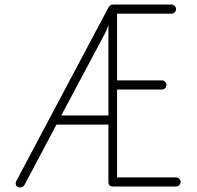

<svg xmlns="http://www.w3.org/2000/svg" viewBox="-20 -820 863 843"><path d="M753 -41Q761 -41 767 -35Q773 -29 773 -21Q773 -13 767 -7Q761 -1 753 -1H478Q466 -1 461 -5.5Q456 -10 456 -25V-273H228L88 -9Q81 3 69 3Q49 3 49 -16Q49 -21 51 -24L455 -785Q460 -794 464.5 -797Q469 -800 478 -800H733Q741 -800 747 -794Q753 -788 753 -780Q753 -772 747 -766Q741 -760 733 -760H494V-467H691Q699 -467 705 -461Q711 -455 711 -447Q711 -439 705 -433Q699 -427 691 -427H494V-41ZM446 -683 249 -313H456V-711Z"/></svg>

Font: Tsukimi Rounded Light
Style: Regular
Weight: 300
Designer: Takashi Funayama
Foundry: Takashi Funayama
Version: Version 1.032; ttfautohint (v1.8.3)